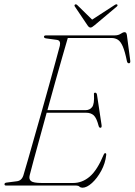

<svg xmlns="http://www.w3.org/2000/svg" viewBox="-20 -865 627 895"><path d="M336 0H9Q0.5 0 1 -6.5Q1 -13 11.5 -14L58 -20Q81 -22.5 89 -47.5Q97.5 -75 111 -122.5Q124.5 -170 141.2 -228.8Q158 -287.5 175.8 -350.2Q193.5 -413 209.8 -471.8Q226 -530.5 239 -577.8Q252 -625 259 -652Q264 -676 246 -679L195 -686Q185 -687.5 185 -693.5Q185 -700 194.5 -700H514Q531.5 -700 542.5 -707.5Q553.5 -715 561 -715Q569.5 -715 571.5 -701.5L587 -583.5Q589 -570 581 -570Q573.5 -570 571.5 -580.5Q562.5 -625 552.5 -648.2Q542.5 -671.5 529.5 -679.8Q516.5 -688 499 -688H296Q286 -654.5 270.8 -600.8Q255.5 -547 237.2 -482.2Q219 -417.5 201 -351.5H378.5Q398.5 -351.5 409.5 -366Q420.5 -380.5 418 -424Q416.5 -433 423.5 -433Q430 -433 432 -424.5L453.5 -282Q455 -270 449 -269.5Q442 -268.5 439.5 -279Q430 -315.5 416.8 -327.5Q403.5 -339.5 381 -339.5H197.5Q180.5 -277.5 164.8 -220.2Q149 -163 136.8 -118Q124.5 -73 118.5 -48.5Q113.5 -30 124.5 -21Q135.5 -12 175 -12H321Q363.5 -12 398.5 -42Q433.5 -72 463.5 -144.5Q466 -151 470.5 -151Q476.5 -151 475 -142Q471 -104 452 -69Q433 -34 408.8 -12Q384.5 10 364.5 10Q356 10 350.5 5Q345 0 336 0ZM421 -747.5Q408.5 -736.5 402 -736.5Q394.5 -736.5 387.5 -747.5L329 -834.5Q325 -840.5 330 -844Q335 -846.5 340.5 -841L409.5 -773.5L513.5 -841Q522.5 -847 526 -844Q530.5 -840 524.5 -834.5Z"/></svg>

Font: Fraunces 144pt Soft Thin
Style: Italic
Weight: 100
Italic angle: -16°
Version: Version 1.000;[0bf87f6ff]